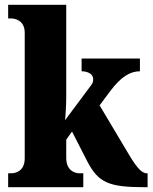

<svg xmlns="http://www.w3.org/2000/svg" viewBox="-20 -780 636 800"><path d="M14 0H327V-58H310C296 -58 256 -66 256 -122V-198L280 -232L344 -107C390 -19 433 0 583 0H595V-58H591C569 -58 546 -87 513 -143L395 -341L439 -400C484 -460 522 -483 563 -483V-536H320V-483C349 -483 368 -469 368 -452C368 -447 370 -437 359 -424L251 -279C253 -294 256 -344 256 -378V-760H14V-703H28C41 -703 83 -696 83 -644V-120C83 -65 42 -58 28 -58H14Z"/></svg>

Font: Noto Serif Tamil Condensed Black
Style: Regular
Weight: 900
Width: 3
Designer: Indian Type Foundry, Tom Grace, and the Monotype Design Team
Foundry: Monotype Imaging Inc.
Version: Version 2.004